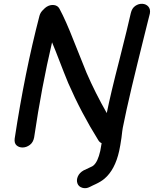

<svg xmlns="http://www.w3.org/2000/svg" viewBox="-20 -773 807 1007"><path d="M412 212Q431 218 452 207Q457 204 468 199L481 193Q509 180 527 165Q583 118 605 19Q611 -8 617 -50Q622 -94 624 -103Q632 -143 644 -198.5Q656 -254 671 -316.5Q686 -379 701 -440.5Q716 -502 729.5 -556Q743 -610 752.5 -648.5Q762 -687 766 -702Q770 -725 758 -738.5Q746 -752 726.5 -753Q707 -754 689.5 -742Q672 -730 666 -704Q651 -636 606 -458Q560 -280 540 -180Q480 -285 434 -391L367 -558Q325 -666 292 -727Q283 -744 263 -746.5Q243 -749 224 -737Q215 -731 208 -723Q192 -709 187 -690Q110 -395 57 -46Q54 -22 67 -10.5Q80 1 99.5 0.5Q119 0 136.5 -13Q154 -26 159 -52Q198 -317 253 -551L271 -507Q325 -367 338 -337Q405 -183 496 -37Q502 -27 513 -22Q510 -1 506 18Q493 76 470 95Q466 99 454 104L418 121Q397 133 388.5 152Q380 171 386 188.5Q392 206 412 212Z"/></svg>

Font: Balsamiq Sans
Style: Italic
Weight: 400
Italic angle: -12°
Designer: Michael Angeles
Foundry: Balsamiq SRL
Version: Version 1.020; ttfautohint (v1.8.4.7-5d5b);gftools[0.9.26]